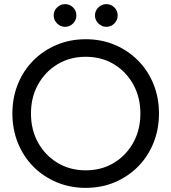

<svg xmlns="http://www.w3.org/2000/svg" viewBox="-20 -900 830 930"><path d="M440 -825Q440 -848 456.5 -864Q473 -880 495 -880Q518 -880 534 -864Q550 -848 550 -825Q550 -803 534 -786.5Q518 -770 495 -770Q473 -770 456.5 -786.5Q440 -803 440 -825ZM240 -825Q240 -848 256.5 -864Q273 -880 295 -880Q318 -880 334 -864Q350 -848 350 -825Q350 -803 334 -786.5Q318 -770 295 -770Q273 -770 256.5 -786.5Q240 -803 240 -825ZM40 -350Q40 -427 66.5 -492.5Q93 -558 141 -606.5Q189 -655 254 -682.5Q319 -710 395 -710Q472 -710 536.5 -682.5Q601 -655 649 -606.5Q697 -558 723.5 -492.5Q750 -427 750 -350Q750 -274 723.5 -208Q697 -142 649 -93.5Q601 -45 536.5 -17.5Q472 10 395 10Q319 10 254 -17.5Q189 -45 141 -93.5Q93 -142 66.5 -208Q40 -274 40 -350ZM130 -350Q130 -271 164.5 -209Q199 -147 259 -111Q319 -75 395 -75Q472 -75 531.5 -111Q591 -147 625.5 -209Q660 -271 660 -350Q660 -429 625.5 -491Q591 -553 531.5 -589Q472 -625 395 -625Q319 -625 259 -589Q199 -553 164.5 -491Q130 -429 130 -350Z"/></svg>

Font: Jost
Style: Regular
Weight: 400
Version: Version 3.710